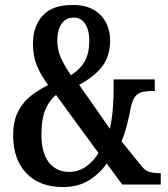

<svg xmlns="http://www.w3.org/2000/svg" viewBox="-20 -744 677 774"><path d="M234 10Q139 10 86 -46Q33 -102 33 -198Q33 -256 53 -294.5Q73 -333 105 -358Q137 -383 174 -401Q142 -445 127.5 -482Q113 -519 113 -569Q113 -638 152 -681Q191 -724 272 -724Q325 -724 358.5 -704Q392 -684 408 -651.5Q424 -619 424 -582Q424 -519 393 -477.5Q362 -436 299 -402L423 -225Q431 -261 434.5 -303Q438 -345 438 -382V-424H604V-377H592Q574 -377 557 -374Q540 -371 527.5 -358Q515 -345 508 -314Q502 -281 493 -245Q484 -209 470 -174L551 -74Q564 -57 581 -51.5Q598 -46 620 -46H628V0H473L410 -85Q384 -46 340 -18Q296 10 234 10ZM266 -441Q305 -466 322.5 -498.5Q340 -531 340 -581Q340 -621 324 -647Q308 -673 277 -673Q245 -673 228 -648Q211 -623 211 -580Q211 -544 225 -512Q239 -480 266 -441ZM258 -51Q297 -51 327.5 -73Q358 -95 377 -127L206 -361Q178 -339 162.5 -301Q147 -263 147 -201Q147 -127 177.5 -89Q208 -51 258 -51Z"/></svg>

Font: Noto Serif Khmer ExtraCondensed SemiBold
Style: Regular
Weight: 600
Width: 2
Designer: Danh Hong and the Monotype Design Team
Foundry: Monotype Imaging Inc.
Version: Version 2.004; ttfautohint (v1.8.4.7-5d5b)